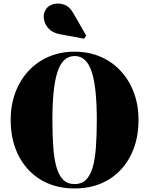

<svg xmlns="http://www.w3.org/2000/svg" viewBox="-20 -1051 839 1081"><path d="M400 10Q316.5 10 250 -18.5Q183.5 -47 136.5 -99Q89.5 -151 64.8 -221.2Q40 -291.5 40 -375Q40 -458.5 66 -528.8Q92 -599 140 -651Q188 -703 254 -731.5Q320 -760 400 -760Q480 -760 546 -731.5Q612 -703 660 -651Q708 -599 734 -528.8Q760 -458.5 760 -375Q760 -291.5 735.2 -221.2Q710.5 -151 663.5 -99Q616.5 -47 550 -18.5Q483.5 10 400 10ZM400 -14.5Q439 -14.5 463.5 -38.2Q488 -62 501.5 -108Q515 -154 520 -221Q525 -288 525 -375Q525 -462 518.5 -529Q512 -596 497.8 -642Q483.5 -688 459.5 -711.8Q435.5 -735.5 400 -735.5Q365 -735.5 340.8 -711.8Q316.5 -688 302.2 -642Q288 -596 281.5 -529Q275 -462 275 -375Q275 -288 280 -221Q285 -154 298.5 -108Q312 -62 336.5 -38.2Q361 -14.5 400 -14.5ZM453.5 -833 314.5 -859Q275 -866.5 252.8 -891.2Q230.5 -916 226.8 -946.2Q223 -976.5 239.5 -1000.5Q253 -1020 281.2 -1027.8Q309.5 -1035.5 340.5 -1025Q371.5 -1014.5 392 -978L465.5 -850.5Z"/></svg>

Font: Bodoni Moda 9pt Black
Style: Regular
Weight: 900
Designer: Owen Earl
Foundry: indestructible type
Version: Version 2.005